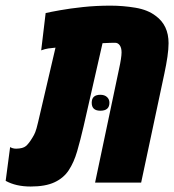

<svg xmlns="http://www.w3.org/2000/svg" viewBox="-40 -660 629 694"><path d="M70.8 14.2Q17.6 14.2 -19.5 -6.3L-3.4 -128.4Q5.9 -122.6 18.6 -122.6Q43 -123 53.7 -132.1Q64.5 -141.1 77.6 -163.1Q83 -171.4 87.4 -182.1Q91.8 -192.9 97.7 -218.3L160.6 -487.8Q147.9 -486.8 135 -484.9Q122.1 -482.9 108.9 -478L125 -612.8Q141.6 -616.7 177 -623Q212.4 -629.4 259.8 -634.5Q307.1 -639.6 359.4 -639.6Q404.3 -639.6 449.5 -632.1Q494.6 -624.5 522.9 -602.5Q569.3 -568.8 569.3 -503.9Q569.3 -482.9 565.2 -454.6Q561 -426.3 554.2 -394.5L470.2 0H303.7L390.1 -409.7Q399.4 -452.1 399.4 -470.7Q399.4 -487.3 392.6 -496.6Q386.2 -505.4 376 -505.4Q373 -505.4 357.4 -505.1Q341.8 -504.9 330.6 -503.9L262.2 -203.6Q250.5 -153.3 238.8 -113Q227.1 -72.8 208.3 -44.4Q189.5 -16.1 156.7 -1Q124 14.2 70.8 14.2ZM322.8 -259.8Q291.5 -259.8 291.5 -288.6Q291.5 -317.4 322.8 -317.4Q337.9 -317.4 346.7 -309.3Q355.5 -301.3 355.5 -288.6Q355.5 -259.8 322.8 -259.8Z"/></svg>

Font: Open Sans Condensed ExtraBold
Style: Italic
Weight: 800
Width: 3
Italic angle: -12°
Designer: Monotype Design Team
Foundry: Monotype Imaging Inc.
Version: Version 3.003; ttfautohint (v1.8.4)